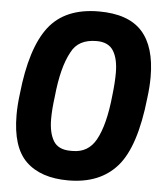

<svg xmlns="http://www.w3.org/2000/svg" viewBox="-56 -842 784 905"><g transform="rotate(5 336.5 -390.0)"><path d="M300 13Q170 13 100.5 -54Q31 -121 31 -274Q31 -320 38 -374Q61 -592 138.5 -692.5Q216 -793 376 -793Q515 -793 580 -721.5Q645 -650 645 -506Q645 -460 638 -406Q613 -174 531.5 -80.5Q450 13 300 13ZM309 -127Q383 -127 419 -192Q459 -264 473 -406Q480 -465 480 -511Q480 -578 456.5 -615.5Q433 -653 377 -653Q290 -653 258 -589Q217 -516 203 -374Q195 -315 195 -269Q195 -203 218 -165Q241 -127 299 -127Z"/></g></svg>

Font: Tanohe Sans
Style: Bold Italic
Weight: 700
Designer: Village Type and Design LLC & Cristiano Sobral
Foundry: Cooper Hewitt Smithsonian Design Museum
Version: Version 1.00;September 29, 2021;FontCreator 13.0.0.2655 64-b